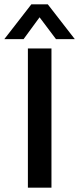

<svg xmlns="http://www.w3.org/2000/svg" viewBox="-66 -868 366 888"><path d="M-46 -687 79 -848H155L280 -687H193L117 -788L43 -687ZM63 0V-644H172V0Z"/></svg>

Font: Kanit
Style: Regular
Weight: 400
Designer: Katatrad Team
Foundry: CadsonDemak
Version: Version 2.000; ttfautohint (v1.8.3)